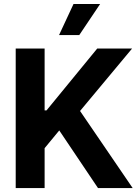

<svg xmlns="http://www.w3.org/2000/svg" viewBox="-20 -953 703 973"><path d="M59.6 -707H206.1V-393.6H215.8L472.7 -707H649.4L385.7 -390.6L652.3 0H476.6L280.3 -292L206.1 -202.1V0H59.6ZM352.5 -932.6H487.3L381.8 -775.4H279.3Z"/></svg>

Font: Pretendard
Style: Bold
Weight: 700
Designer: Base glyphs from Inter by Rasmus Andersson; Hangeul glyphs from Noto Sans CJK(Source Han Sans) by Jang Soo-young and Kan
Foundry: Kil Hyung-jin
Version: Version 1.309